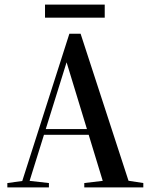

<svg xmlns="http://www.w3.org/2000/svg" viewBox="-20 -816 656 836"><path d="M12 0V-19L85 -29H104L193 -19V0ZM68 0 282 -669H331L549 0H436L261 -574H279L275 -561L100 0ZM159 -229V-254H422V-229ZM347 0V-19L456 -32H520L604 -19V0ZM176 -739V-796H436V-739Z"/></svg>

Font: Source Serif 4 60pt SemiBold
Style: Regular
Weight: 600
Version: Version 4.004;hotconv 1.0.116;makeotfexe 2.5.65601